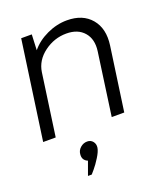

<svg xmlns="http://www.w3.org/2000/svg" viewBox="-145 -657 873 1005"><g transform="rotate(-20 291.0 -154.5)"><path d="M345.2 -556.2Q433.1 -556.2 479.5 -501Q525.9 -445.8 513.2 -355L462.9 0H393.1L441.9 -349.1Q450.7 -414.1 416.7 -453.1Q382.8 -492.2 318.8 -492.2Q251 -492.2 195.1 -450.7Q139.2 -409.2 129.9 -346.2L81.1 0H11.2L88.9 -549.8H147.9L144 -462.9Q178.2 -504.9 233.2 -530.5Q288.1 -556.2 345.2 -556.2ZM198.2 171.9Q167.5 159.7 171.9 125Q173.8 105 190.4 90.6Q207 76.2 228 76.2Q248 76.2 259.5 90.6Q271 105 268.1 125Q265.1 145 246.1 175.5Q227.1 206.1 210 226.1L191.9 247.1H170.9Z"/></g></svg>

Font: Oakes Grotesk
Style: Light Italic
Weight: 300
Designer: Samuel Oakes
Foundry: Samuel Oakes
Version: Version 1.0 | wf-rip DC20170320